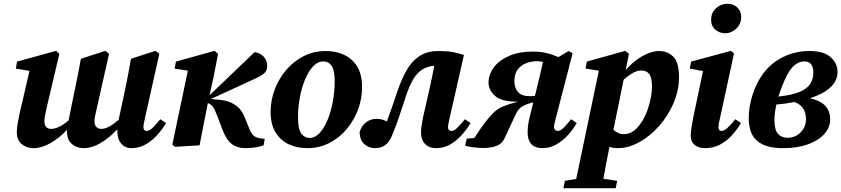

<svg xmlns="http://www.w3.org/2000/svg" viewBox="-20 -769 4452 1016"><path d="M675 15Q642 15 621.5 -9Q601 -33 601 -76Q601 -78 601 -81Q601 -84 601 -85Q556 -37 510.5 -11Q465 15 422 15Q387 15 361 -6.5Q335 -28 335 -69Q335 -72 335 -75Q335 -78 335 -82Q291 -36 245 -10.5Q199 15 156 15Q121 15 95 -6.5Q69 -28 69 -69Q69 -91 73.5 -115.5Q78 -140 83 -165L136 -394L64 -406L70 -443L277 -500L294 -484L226 -195Q222 -176 218.5 -159Q215 -142 215 -128Q215 -106 225 -96.5Q235 -87 250 -87Q269 -87 292 -97.5Q315 -108 343 -132Q345 -140 346.5 -148Q348 -156 349 -163L379 -309Q387 -346 394 -383Q401 -420 408 -458L538 -500L557 -484L492 -195Q488 -176 484 -159Q480 -142 480 -128Q480 -106 490.5 -96.5Q501 -87 516 -87Q535 -87 557 -98.5Q579 -110 608 -135Q609 -139 609.5 -142.5Q610 -146 611 -150L645 -309Q653 -346 659.5 -383Q666 -420 673 -458L803 -500L823 -484L746 -139Q743 -126 741 -115Q739 -104 739 -96Q739 -86 744 -81Q749 -76 756 -76Q770 -76 786.5 -91.5Q803 -107 828 -138L859 -118Q839 -85 812 -54.5Q785 -24 750.5 -4.5Q716 15 675 15Z M892 -4 974 -395 904 -406 911 -443 1115 -500 1134 -484 1110 -361 1089 -265 1327 -493Q1357 -489 1375.5 -469Q1394 -449 1394 -420Q1394 -391 1370.5 -375Q1347 -359 1300 -339L1096 -245L1141 -241Q1190 -237 1225 -213.5Q1260 -190 1277 -143L1298 -91Q1308 -65 1320.5 -53Q1333 -41 1352 -38L1381 -34L1375 0Q1333 15 1280 15Q1236 15 1207.5 -6Q1179 -27 1157 -83L1132 -150Q1118 -187 1108 -201.5Q1098 -216 1080 -224L1078 -214Q1067 -161 1057 -107.5Q1047 -54 1036 0L906 8Z M1606 15Q1552 15 1508 -5.5Q1464 -26 1438 -68.5Q1412 -111 1412 -176Q1412 -239 1434 -296.5Q1456 -354 1495.5 -400Q1535 -446 1588 -472.5Q1641 -499 1704 -499Q1759 -499 1802 -478.5Q1845 -458 1870.5 -416Q1896 -374 1896 -308Q1896 -245 1874 -187.5Q1852 -130 1813 -84Q1774 -38 1721 -11.5Q1668 15 1606 15ZM1618 -39Q1647 -39 1671.5 -65.5Q1696 -92 1714 -136Q1732 -180 1741.5 -233Q1751 -286 1751 -338Q1751 -399 1734.5 -421.5Q1718 -444 1691 -444Q1661 -444 1636.5 -417.5Q1612 -391 1594 -347.5Q1576 -304 1566.5 -252Q1557 -200 1557 -149Q1557 -85 1574.5 -62Q1592 -39 1618 -39Z M1963 15Q1934 15 1909 -5.5Q1884 -26 1883 -71Q1894 -105 1918 -122.5Q1942 -140 1970 -140Q1988 -140 2001.5 -136.5Q2015 -133 2027 -126Q2041 -163 2054.5 -202.5Q2068 -242 2084 -289Q2105 -350 2131.5 -397Q2158 -444 2198.5 -471.5Q2239 -499 2300 -499Q2344 -499 2372.5 -494Q2401 -489 2435 -478L2358 -139Q2355 -126 2353 -115Q2351 -104 2351 -96Q2351 -76 2368 -76Q2382 -76 2398.5 -91.5Q2415 -107 2440 -138L2470 -118Q2451 -85 2423.5 -54.5Q2396 -24 2362 -4.5Q2328 15 2287 15Q2251 15 2229.5 -7Q2208 -29 2208 -67Q2208 -88 2211.5 -108.5Q2215 -129 2219 -150L2255 -308Q2261 -337 2267 -365Q2273 -393 2278 -421Q2226 -417 2193 -384Q2160 -351 2134 -278Q2114 -218 2094.5 -159Q2075 -100 2055 -53Q2040 -16 2017.5 -0.5Q1995 15 1963 15Z M2702 -340Q2702 -303 2721.5 -281.5Q2741 -260 2784 -260Q2791 -260 2797.5 -260.5Q2804 -261 2811 -262L2822 -308Q2830 -341 2838 -374Q2846 -407 2853 -441Q2841 -445 2821 -445Q2793 -445 2765.5 -435Q2738 -425 2720 -402Q2702 -379 2702 -340ZM2441 1 2450 -35 2490 -39Q2516 -79 2538.5 -110Q2561 -141 2588 -169Q2612 -194 2643.5 -206.5Q2675 -219 2721 -231Q2635 -230 2599.5 -261.5Q2564 -293 2565 -336Q2567 -379 2595.5 -415.5Q2624 -452 2676 -474Q2728 -496 2798 -496Q2837 -496 2868.5 -489Q2900 -482 2935 -467L2989 -499L3010 -487L2920 -139Q2912 -111 2912 -96Q2912 -86 2918 -81Q2924 -76 2931 -76Q2945 -76 2961 -91.5Q2977 -107 3002 -138L3032 -118Q3013 -85 2985.5 -54.5Q2958 -24 2924 -4.5Q2890 15 2849 15Q2812 15 2792 -6.5Q2772 -28 2772 -68Q2772 -87 2774.5 -106.5Q2777 -126 2783 -150L2802 -227L2790 -224Q2761 -217 2740.5 -203.5Q2720 -190 2708 -162Q2695 -133 2680.5 -103Q2666 -73 2652 -41Q2639 -10 2610 2Q2581 14 2536 14Q2512 14 2483.5 10.5Q2455 7 2441 1Z M2961 227 2969 188 3029 178 3149 -395 3079 -406 3085 -443 3289 -500 3308 -484 3291 -398Q3331 -445 3379 -472Q3427 -499 3469 -499Q3512 -499 3542.5 -469.5Q3573 -440 3573 -361Q3573 -291 3544.5 -224Q3516 -157 3468.5 -103Q3421 -49 3363.5 -17Q3306 15 3249 15Q3225 15 3205 8Q3195 57 3187.5 98Q3180 139 3173 177L3246 188L3238 227ZM3373 -396Q3351 -396 3327 -382Q3303 -368 3280 -347L3226 -82Q3252 -59 3280 -59Q3309 -59 3332.5 -75.5Q3356 -92 3379 -129Q3401 -164 3415.5 -216Q3430 -268 3430 -313Q3430 -357 3416 -376.5Q3402 -396 3373 -396Z M3635 -51Q3635 -71 3640 -99.5Q3645 -128 3649 -150L3700 -393L3630 -406L3637 -443L3848 -500L3864 -486L3789 -139Q3782 -114 3782 -96Q3782 -76 3799 -76Q3822 -76 3871 -138L3901 -118Q3881 -84 3853.5 -53.5Q3826 -23 3790.5 -4Q3755 15 3712 15Q3677 15 3656 -2Q3635 -19 3635 -51ZM3816 -593Q3788 -593 3765.5 -612Q3743 -631 3743 -664Q3743 -702 3769 -725.5Q3795 -749 3829 -749Q3861 -749 3881.5 -729.5Q3902 -710 3902 -679Q3902 -642 3876 -617.5Q3850 -593 3816 -593Z M4142 -366Q4132 -346 4120.5 -318Q4109 -290 4099 -258Q4172 -266 4212 -283Q4252 -300 4268 -326Q4284 -352 4284 -385Q4284 -444 4236 -444Q4181 -444 4142 -366ZM4123 15Q4033 15 3987.5 -22.5Q3942 -60 3942 -146Q3942 -203 3962 -266.5Q3982 -330 4018 -379Q4059 -435 4123.5 -467Q4188 -499 4264 -499Q4339 -499 4375.5 -466.5Q4412 -434 4412 -388Q4412 -342 4374.5 -307Q4337 -272 4266 -249Q4373 -226 4373 -138Q4373 -95 4342.5 -60.5Q4312 -26 4256 -5.5Q4200 15 4123 15ZM4078 -135Q4078 -81 4097 -60.5Q4116 -40 4146 -40Q4189 -40 4217 -69Q4245 -98 4245 -138Q4245 -207 4184 -229Q4162 -225 4138 -221.5Q4114 -218 4088 -216Q4084 -196 4081 -175.5Q4078 -155 4078 -135Z"/></svg>

Font: Source Serif Pro
Style: Bold Italic
Weight: 700
Italic angle: -12°
Designer: Frank Grießhammer
Foundry: Adobe Systems Incorporated
Version: Version 3.001;hotconv 1.0.111;makeotfexe 2.5.65597